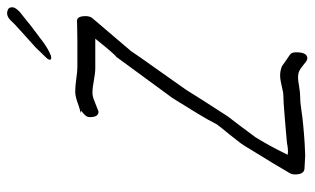

<svg xmlns="http://www.w3.org/2000/svg" viewBox="-191 -670 878 536"><g transform="rotate(-90 248.0 -402.0)"><path d="M353 17Q347 17 336 7Q322 -4 319 -5Q311 -9 299 -9Q292 -9 275 -6Q257 -3 245 -3Q237 -3 227 -2Q217 -1 204 1Q192 3 166 5.5Q140 8 115.5 9.5Q91 11 83 11L63 10L45 9Q29 8 29 -18Q29 -25 32 -31Q47 -58 110 -160Q115 -168 123.5 -178.5Q132 -189 142 -202Q153 -215 159.5 -223.5Q166 -232 169 -236Q180 -258 198.5 -288.5Q217 -319 242 -359L357 -516Q364 -520 408 -575H326Q319 -575 310.5 -576Q302 -577 291 -579Q281 -581 272.5 -582Q264 -583 258 -583Q247 -583 233 -577Q222 -573 215 -570Q208 -567 204 -566Q189 -566 189 -590Q189 -598 194.5 -603.5Q200 -609 204 -612Q208 -615 203 -615H202Q198 -615 209.5 -618Q221 -621 231 -625Q248 -631 261 -631Q275 -631 296 -628Q317 -625 329 -625H402Q421 -625 434.5 -625.5Q448 -626 457 -626H458Q471 -626 471 -602Q471 -591 466 -584L374 -476Q355 -448 327.5 -409.5Q300 -371 265 -321Q254 -303 235.5 -274Q217 -245 191 -205Q181 -192 166.5 -173Q152 -154 133 -128Q123 -112 110.5 -89.5Q98 -67 84 -38Q86 -38 88 -37.5Q90 -37 93 -37Q103 -37 118 -40Q127 -41 146 -42.5Q165 -44 187 -46Q209 -48 226.5 -49Q244 -50 250 -50Q255 -50 262 -51.5Q269 -53 278 -55Q294 -59 306 -59Q318 -59 331 -54Q336 -50 344.5 -44.5Q353 -39 364 -31Q370 -27 370 -14Q370 17 353 17ZM355 -698Q347 -698 350 -705Q352 -709 354.5 -711.5Q357 -714 358 -715L383 -741Q415 -770 433.5 -786.5Q452 -803 456 -808Q471 -825 486 -820Q498 -817 495 -802Q492 -795 484 -787Q461 -768 443 -754Q425 -740 411 -730Q395 -717 382 -709.5Q369 -702 361 -699Q360 -699 358.5 -698.5Q357 -698 355 -698Z"/></g></svg>

Font: Square Peg
Style: Regular
Weight: 400
Designer: Robert E. Leuschke
Foundry: Robert E. Leuschke
Version: Version 1.010; ttfautohint (v1.8.4.7-5d5b)